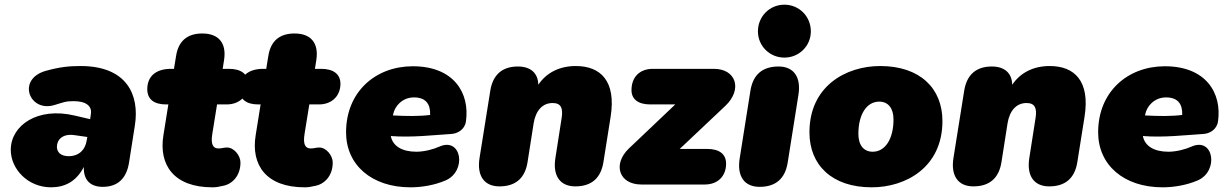

<svg xmlns="http://www.w3.org/2000/svg" viewBox="-20 -788 5257 820"><path d="M198 12C257 12 306 -13 338 -75C336 -18 367 10 419 10C482 10 520 -25 531 -93L556 -252C577 -385 520 -506 324 -506C275 -506 235 -502 174 -485C51 -449 105 -308 211 -339C252 -351 259 -356 294 -356C348 -356 374 -335 368 -300L365 -279L301 -294C140 -333 26 -252 26 -148C26 -66 99 12 198 12ZM223 -161C223 -191 247 -218 297 -211L353 -203L350 -187C344 -149 318 -121 273 -121C241 -121 223 -137 223 -161Z M887 12C905 12 911 10 931 6C971 -1 1007 -36 1007 -94C1007 -124 979 -158 950 -158C933 -158 930 -154 913 -154C890 -154 879 -171 887 -218L907 -342H948C1005 -342 1040 -380 1040 -430C1040 -472 1009 -494 958 -494H931L937 -532C948 -604 914 -645 844 -645C780 -645 742 -613 732 -549L723 -494H710C647 -494 609 -463 609 -407C609 -364 638 -342 689 -342H699L678 -211C657 -83 723 12 887 12Z M1281 12C1299 12 1305 10 1325 6C1365 -1 1401 -36 1401 -94C1401 -124 1373 -158 1344 -158C1327 -158 1324 -154 1307 -154C1284 -154 1273 -171 1281 -218L1301 -342H1342C1399 -342 1434 -380 1434 -430C1434 -472 1403 -494 1352 -494H1325L1331 -532C1342 -604 1308 -645 1238 -645C1174 -645 1136 -613 1126 -549L1117 -494H1104C1041 -494 1003 -463 1003 -407C1003 -364 1032 -342 1083 -342H1093L1072 -211C1051 -83 1117 12 1281 12Z M1733 12C1781 12 1835 3 1882 -17C1975 -56 1952 -204 1857 -162C1830 -150 1792 -140 1758 -140C1696 -140 1657 -165 1649 -207C1737 -200 1830 -211 1909 -216C1934 -218 1965 -234 1970 -270C1987 -390 1919 -505 1743 -505C1584 -505 1458 -396 1458 -223C1458 -83 1568 12 1733 12ZM1658 -295 1659 -299C1665 -333 1697 -372 1748 -372C1798 -372 1819 -344 1817 -297C1769 -291 1714 -292 1658 -295Z M2113 8C2182 8 2222 -27 2233 -95L2259 -261C2268 -317 2298 -348 2340 -348C2376 -348 2385 -326 2379 -286L2352 -113C2340 -37 2372 8 2437 8C2506 8 2546 -27 2557 -95L2588 -290C2612 -442 2545 -506 2439 -506C2370 -506 2314 -478 2279 -426C2278 -477 2245 -504 2192 -504C2125 -504 2085 -469 2074 -401L2028 -113C2016 -37 2048 8 2113 8Z M2719 0H2990C3045 0 3081 -35 3081 -89C3081 -130 3052 -152 3000 -152H2883L3078 -336C3152 -406 3124 -494 3029 -494H2768C2712 -494 2677 -459 2677 -403C2677 -364 2706 -342 2757 -342H2864L2666 -154C2595 -86 2624 0 2719 0Z M3224 10C3293 10 3333 -25 3344 -93L3390 -383C3402 -459 3370 -504 3305 -504C3236 -504 3196 -469 3185 -401L3139 -111C3127 -35 3159 10 3224 10ZM3330 -542C3393 -542 3443 -592 3443 -654C3443 -718 3393 -768 3330 -768C3267 -768 3217 -718 3217 -654C3217 -592 3267 -542 3330 -542Z M3703 12C3848 12 4005 -73 4005 -271C4005 -411 3909 -506 3739 -506C3594 -506 3437 -421 3437 -223C3437 -83 3533 12 3703 12ZM3707 -140C3669 -140 3646 -168 3646 -216C3646 -299 3681 -354 3735 -354C3773 -354 3796 -326 3796 -278C3796 -195 3761 -140 3707 -140Z M4137 8C4206 8 4246 -27 4257 -95L4283 -261C4292 -317 4322 -348 4364 -348C4400 -348 4409 -326 4403 -286L4376 -113C4364 -37 4396 8 4461 8C4530 8 4570 -27 4581 -95L4612 -290C4636 -442 4569 -506 4463 -506C4394 -506 4338 -478 4303 -426C4302 -477 4269 -504 4216 -504C4149 -504 4109 -469 4098 -401L4052 -113C4040 -37 4072 8 4137 8Z M4945 12C4993 12 5047 3 5094 -17C5187 -56 5164 -204 5069 -162C5042 -150 5004 -140 4970 -140C4908 -140 4869 -165 4861 -207C4949 -200 5042 -211 5121 -216C5146 -218 5177 -234 5182 -270C5199 -390 5131 -505 4955 -505C4796 -505 4670 -396 4670 -223C4670 -83 4780 12 4945 12ZM4870 -295 4871 -299C4877 -333 4909 -372 4960 -372C5010 -372 5031 -344 5029 -297C4981 -291 4926 -292 4870 -295Z"/></svg>

Font: SN Pro Black
Style: Italic
Weight: 900
Italic angle: -9°
Designer: Tobias Whetton
Foundry: Supernotes
Version: Version 1.001;Glyphs 3.2 (3249)